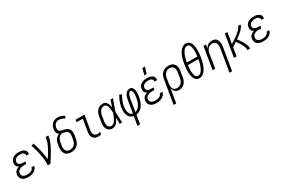

<svg xmlns="http://www.w3.org/2000/svg" viewBox="133 -2214 5734 3891"><g transform="rotate(-30 3000.0 -268.0)"><path d="M196 8Q172 8 147.5 5Q123 2 101.5 -6.5Q80 -15 62 -29.5Q44 -44 33 -64Q22 -84 19 -108Q16 -132 20 -157Q23 -177 32.5 -197.5Q42 -218 59 -232.5Q76 -247 95.5 -257Q115 -267 136 -273Q119 -281 105 -292.5Q91 -304 83 -320.5Q75 -337 73.5 -356Q72 -375 75 -395Q78 -415 87.5 -435.5Q97 -456 112.5 -472Q128 -488 147.5 -499Q167 -510 187.5 -516.5Q208 -523 229 -525.5Q250 -528 271 -528Q292 -528 313 -526Q334 -524 354 -517.5Q374 -511 391.5 -500.5Q409 -490 420.5 -474Q432 -458 436.5 -437.5Q441 -417 437 -396L436 -389H375L376 -393Q379 -414 369.5 -431Q360 -448 343.5 -457.5Q327 -467 307 -470Q287 -473 267 -473Q246 -473 225 -469Q204 -465 184.5 -454.5Q165 -444 151.5 -425Q138 -406 135 -386Q132 -372 134.5 -358Q137 -344 144.5 -333.5Q152 -323 163.5 -316Q175 -309 188 -305Q201 -301 215 -299.5Q229 -298 243 -298H298L289 -243H234Q218 -243 202 -241.5Q186 -240 170.5 -236Q155 -232 139.5 -225Q124 -218 111 -207Q98 -196 90 -181Q82 -166 80 -150Q76 -126 84.5 -104Q93 -82 111.5 -69Q130 -56 153.5 -51.5Q177 -47 201 -47Q215 -47 230.5 -48.5Q246 -50 260.5 -53.5Q275 -57 289.5 -63Q304 -69 316 -79Q328 -89 337 -102.5Q346 -116 348 -131H409V-130Q406 -108 395 -87Q384 -66 366.5 -49.5Q349 -33 328 -21.5Q307 -10 285 -3.5Q263 3 240.5 5.5Q218 8 196 8Z M653 0Q658 -34 657 -67Q656 -100 652.5 -132.5Q649 -165 644 -197.5Q639 -230 632.5 -261.5Q626 -293 619 -324.5Q612 -356 603.5 -387Q595 -418 585.5 -448.5Q576 -479 565 -509L622 -528Q640 -478 654.5 -426.5Q669 -375 680.5 -322.5Q692 -270 702 -216.5Q712 -163 716 -108Q734 -137 752 -166Q770 -195 787.5 -224.5Q805 -254 821 -283.5Q837 -313 851 -343.5Q865 -374 877 -405Q889 -436 894 -468L903 -520H964L955 -468Q948 -426 932 -385.5Q916 -345 896.5 -305.5Q877 -266 855 -227.5Q833 -189 810 -150.5Q787 -112 763 -74.5Q739 -37 715 0Z M1202 8Q1173 8 1145.5 2Q1118 -4 1096 -19Q1074 -34 1059.5 -56.5Q1045 -79 1038.5 -105.5Q1032 -132 1032.5 -160.5Q1033 -189 1038 -218L1049 -286Q1053 -311 1062.5 -335Q1072 -359 1088.5 -379.5Q1105 -400 1127 -415.5Q1149 -431 1173 -440Q1156 -449 1143.5 -464Q1131 -479 1125 -498Q1119 -517 1118.5 -537.5Q1118 -558 1122 -579Q1125 -600 1132.5 -621.5Q1140 -643 1152 -662.5Q1164 -682 1181 -698Q1198 -714 1218.5 -724Q1239 -734 1261 -738.5Q1283 -743 1305 -743Q1349 -743 1389.5 -729Q1430 -715 1464 -692L1431 -646Q1405 -664 1374 -676Q1343 -688 1308 -688Q1286 -688 1263 -680.5Q1240 -673 1223 -656.5Q1206 -640 1195.5 -618Q1185 -596 1182 -574Q1179 -556 1180.5 -538.5Q1182 -521 1190 -507Q1198 -493 1213.5 -485.5Q1229 -478 1246 -474Q1263 -470 1280 -467Q1297 -464 1313 -459.5Q1329 -455 1344.5 -449Q1360 -443 1374 -434Q1388 -425 1399 -413Q1410 -401 1417.5 -386.5Q1425 -372 1429 -355.5Q1433 -339 1434 -321.5Q1435 -304 1432.5 -286.5Q1430 -269 1427 -251L1416 -182Q1412 -157 1404 -132.5Q1396 -108 1381.5 -85Q1367 -62 1346.5 -43.5Q1326 -25 1302 -13Q1278 -1 1252.5 3.5Q1227 8 1202 8ZM1202 -47Q1220 -47 1239 -51Q1258 -55 1275.5 -64.5Q1293 -74 1307.5 -88Q1322 -102 1331.5 -119Q1341 -136 1347 -154.5Q1353 -173 1356 -191L1368 -260Q1372 -283 1372.5 -305Q1373 -327 1365 -346.5Q1357 -366 1341.5 -380Q1326 -394 1306 -401.5Q1286 -409 1265 -413Q1244 -417 1223 -422Q1199 -415 1178.5 -400.5Q1158 -386 1143.5 -366Q1129 -346 1120.5 -323Q1112 -300 1109 -277L1097 -209Q1094 -189 1093.5 -169.5Q1093 -150 1096.5 -131.5Q1100 -113 1108.5 -96.5Q1117 -80 1131 -68.5Q1145 -57 1163.5 -52Q1182 -47 1202 -47Z M1847 8Q1822 8 1798 3.5Q1774 -1 1754 -12.5Q1734 -24 1719 -42Q1704 -60 1696.5 -82.5Q1689 -105 1688.5 -130Q1688 -155 1693 -180L1740 -465H1600V-520H1811L1753 -171Q1749 -146 1752.5 -121.5Q1756 -97 1770.5 -79.5Q1785 -62 1808 -54.5Q1831 -47 1856 -47Q1870 -47 1885 -51Q1900 -55 1912 -63L1903 -8Q1891 0 1876 4Q1861 8 1847 8Z M2172 8Q2145 8 2119.5 1Q2094 -6 2074.5 -22.5Q2055 -39 2043.5 -62Q2032 -85 2027.5 -110.5Q2023 -136 2024 -163Q2025 -190 2030 -218L2050 -338Q2053 -361 2060 -384.5Q2067 -408 2079.5 -430Q2092 -452 2109.5 -471.5Q2127 -491 2148.5 -504Q2170 -517 2194.5 -522.5Q2219 -528 2242 -528Q2262 -528 2280 -521.5Q2298 -515 2312 -502.5Q2326 -490 2335 -474Q2344 -458 2350.5 -440.5Q2357 -423 2361.5 -405Q2366 -387 2370 -368Q2382 -406 2395 -444Q2408 -482 2420 -520H2478Q2454 -453 2430.5 -386.5Q2407 -320 2382 -254Q2386 -191 2388 -127Q2390 -63 2394 0H2336Q2336 -36 2336 -72Q2336 -108 2336 -144Q2327 -127 2317.5 -110Q2308 -93 2297 -76.5Q2286 -60 2273 -44.5Q2260 -29 2244 -17.5Q2228 -6 2209 1Q2190 8 2172 8ZM2172 -47Q2189 -47 2205.5 -55Q2222 -63 2235 -76Q2248 -89 2258 -104Q2268 -119 2277.5 -134.5Q2287 -150 2294 -166Q2301 -182 2308 -198Q2315 -214 2321.5 -230.5Q2328 -247 2333 -263Q2333 -279 2332 -295Q2331 -311 2329 -327Q2327 -343 2325 -358.5Q2323 -374 2319.5 -389Q2316 -404 2310.5 -419Q2305 -434 2296 -446Q2287 -458 2273 -465.5Q2259 -473 2242 -473Q2225 -473 2207.5 -468Q2190 -463 2175.5 -452.5Q2161 -442 2149.5 -427Q2138 -412 2130 -396Q2122 -380 2117 -363Q2112 -346 2109 -329L2089 -209Q2086 -190 2085 -172Q2084 -154 2085.5 -136Q2087 -118 2093 -101.5Q2099 -85 2110 -72.5Q2121 -60 2137 -53.5Q2153 -47 2172 -47Z M2627 215 2662 5Q2634 0 2608.5 -14Q2583 -28 2566.5 -50Q2550 -72 2540 -99Q2530 -126 2526 -155Q2522 -184 2523.5 -214Q2525 -244 2530 -274Q2541 -338 2565.5 -400Q2590 -462 2626 -520L2675 -493Q2642 -439 2619.5 -382Q2597 -325 2587 -266Q2583 -244 2582 -221.5Q2581 -199 2582.5 -177Q2584 -155 2589.5 -134Q2595 -113 2605.5 -95Q2616 -77 2633.5 -64.5Q2651 -52 2673 -48L2721 -343Q2725 -363 2729.5 -382.5Q2734 -402 2742.5 -421Q2751 -440 2762 -458Q2773 -476 2788.5 -490.5Q2804 -505 2824 -512.5Q2844 -520 2864 -520Q2882 -520 2898.5 -513.5Q2915 -507 2925.5 -494Q2936 -481 2943 -465Q2950 -449 2953 -432Q2956 -415 2957.5 -397.5Q2959 -380 2958 -361.5Q2957 -343 2955.5 -325Q2954 -307 2951 -289Q2945 -257 2937.5 -225Q2930 -193 2917.5 -162.5Q2905 -132 2886.5 -102.5Q2868 -73 2843 -49Q2818 -25 2786.5 -10.5Q2755 4 2724 7L2689 215ZM2731 -48Q2756 -53 2779 -68.5Q2802 -84 2819 -105Q2836 -126 2848.5 -150Q2861 -174 2869.5 -198.5Q2878 -223 2883.5 -248Q2889 -273 2893 -298Q2895 -310 2897 -322.5Q2899 -335 2899.5 -347Q2900 -359 2900.5 -371.5Q2901 -384 2900 -396Q2899 -408 2897 -419.5Q2895 -431 2890.5 -441.5Q2886 -452 2876.5 -459.5Q2867 -467 2855 -467Q2842 -467 2830.5 -458Q2819 -449 2811.5 -437Q2804 -425 2799 -412Q2794 -399 2790 -386.5Q2786 -374 2783 -361Q2780 -348 2778 -335Z M3196 8Q3172 8 3147.5 5Q3123 2 3101.5 -6.5Q3080 -15 3062 -29.5Q3044 -44 3033 -64Q3022 -84 3019 -108Q3016 -132 3020 -157Q3023 -177 3032.5 -197.5Q3042 -218 3059 -232.5Q3076 -247 3095.5 -257Q3115 -267 3136 -273Q3119 -281 3105 -292.5Q3091 -304 3083 -320.5Q3075 -337 3073.5 -356Q3072 -375 3075 -395Q3078 -415 3087.5 -435.5Q3097 -456 3112.5 -472Q3128 -488 3147.5 -499Q3167 -510 3187.5 -516.5Q3208 -523 3229 -525.5Q3250 -528 3271 -528Q3292 -528 3313 -526Q3334 -524 3354 -517.5Q3374 -511 3391.5 -500.5Q3409 -490 3420.5 -474Q3432 -458 3436.5 -437.5Q3441 -417 3437 -396L3436 -389H3375L3376 -393Q3379 -414 3369.5 -431Q3360 -448 3343.5 -457.5Q3327 -467 3307 -470Q3287 -473 3267 -473Q3246 -473 3225 -469Q3204 -465 3184.5 -454.5Q3165 -444 3151.5 -425Q3138 -406 3135 -386Q3132 -372 3134.5 -358Q3137 -344 3144.5 -333.5Q3152 -323 3163.5 -316Q3175 -309 3188 -305Q3201 -301 3215 -299.5Q3229 -298 3243 -298H3298L3289 -243H3234Q3218 -243 3202 -241.5Q3186 -240 3170.5 -236Q3155 -232 3139.5 -225Q3124 -218 3111 -207Q3098 -196 3090 -181Q3082 -166 3080 -150Q3076 -126 3084.5 -104Q3093 -82 3111.5 -69Q3130 -56 3153.5 -51.5Q3177 -47 3201 -47Q3215 -47 3230.5 -48.5Q3246 -50 3260.5 -53.5Q3275 -57 3289.5 -63Q3304 -69 3316 -79Q3328 -89 3337 -102.5Q3346 -116 3348 -131H3409V-130Q3406 -108 3395 -87Q3384 -66 3366.5 -49.5Q3349 -33 3328 -21.5Q3307 -10 3285 -3.5Q3263 3 3240.5 5.5Q3218 8 3196 8ZM3262 -600 3297 -751H3360L3313 -600Z M3474 215 3566 -338Q3570 -362 3578 -386.5Q3586 -411 3599.5 -434Q3613 -457 3632.5 -475.5Q3652 -494 3675.5 -506Q3699 -518 3725 -523Q3751 -528 3775 -528Q3804 -528 3831 -522Q3858 -516 3879.5 -500.5Q3901 -485 3915.5 -462.5Q3930 -440 3936 -413.5Q3942 -387 3941.5 -359Q3941 -331 3936 -302L3916 -182Q3912 -159 3905 -136Q3898 -113 3886.5 -91Q3875 -69 3859 -49.5Q3843 -30 3821.5 -17Q3800 -4 3776 2Q3752 8 3729 8Q3702 8 3677.5 1Q3653 -6 3634 -22.5Q3615 -39 3604.5 -61.5Q3594 -84 3589 -109L3535 215ZM3706 -47Q3724 -47 3743 -51Q3762 -55 3778.5 -65Q3795 -75 3809 -89Q3823 -103 3832.5 -120Q3842 -137 3847.5 -155Q3853 -173 3856 -191L3876 -311Q3880 -331 3880.5 -350Q3881 -369 3878 -387.5Q3875 -406 3866.5 -422.5Q3858 -439 3844.5 -451Q3831 -463 3813 -468Q3795 -473 3775 -473Q3757 -473 3738.5 -469Q3720 -465 3703 -455Q3686 -445 3672.5 -431Q3659 -417 3649 -400Q3639 -383 3633.5 -365Q3628 -347 3625 -329L3606 -215Q3603 -195 3602.5 -175.5Q3602 -156 3604.5 -137Q3607 -118 3615 -101Q3623 -84 3636 -71.5Q3649 -59 3667.5 -53Q3686 -47 3706 -47Z M4201 8Q4170 8 4144 -6Q4118 -20 4102.5 -43.5Q4087 -67 4078 -95Q4069 -123 4065 -152.5Q4061 -182 4060 -212.5Q4059 -243 4061 -273.5Q4063 -304 4066.5 -335Q4070 -366 4075 -397Q4080 -424 4085.5 -450.5Q4091 -477 4098.5 -504Q4106 -531 4115.5 -557Q4125 -583 4138 -608.5Q4151 -634 4167.5 -658Q4184 -682 4205 -701.5Q4226 -721 4253.5 -732Q4281 -743 4308 -743Q4339 -743 4365 -729Q4391 -715 4406.5 -691.5Q4422 -668 4431 -640Q4440 -612 4444 -582.5Q4448 -553 4449 -522.5Q4450 -492 4448 -461.5Q4446 -431 4442.5 -400Q4439 -369 4434 -338Q4429 -311 4423.5 -284.5Q4418 -258 4410.5 -231Q4403 -204 4393.5 -178Q4384 -152 4371 -126.5Q4358 -101 4341.5 -77Q4325 -53 4304 -33.5Q4283 -14 4255.5 -3Q4228 8 4201 8ZM4136 -395H4381Q4383 -412 4385 -429Q4387 -446 4388 -463Q4389 -480 4389.5 -497Q4390 -514 4389.5 -531Q4389 -548 4387.5 -564.5Q4386 -581 4383 -597Q4380 -613 4375 -629Q4370 -645 4361.5 -658Q4353 -671 4339 -679.5Q4325 -688 4308 -688Q4286 -688 4265 -676Q4244 -664 4229 -646Q4214 -628 4203 -607.5Q4192 -587 4183 -566.5Q4174 -546 4167 -524.5Q4160 -503 4154.5 -481.5Q4149 -460 4144.5 -438.5Q4140 -417 4136 -395ZM4201 -47Q4223 -47 4244 -59Q4265 -71 4280 -89Q4295 -107 4306 -127.5Q4317 -148 4326 -168.5Q4335 -189 4342 -210.5Q4349 -232 4354.5 -253.5Q4360 -275 4364.5 -296.5Q4369 -318 4373 -340H4128Q4126 -323 4124.5 -306Q4123 -289 4121.5 -272Q4120 -255 4119.5 -238Q4119 -221 4119.5 -204Q4120 -187 4121.5 -170.5Q4123 -154 4126 -138Q4129 -122 4134 -106Q4139 -90 4147.5 -77Q4156 -64 4170 -55.5Q4184 -47 4201 -47Z M4781 215 4868 -311Q4872 -331 4872.5 -350Q4873 -369 4870 -387Q4867 -405 4859.5 -421.5Q4852 -438 4839 -450Q4826 -462 4808.5 -467.5Q4791 -473 4771 -473Q4754 -473 4736.5 -469Q4719 -465 4702.5 -456Q4686 -447 4672.5 -433.5Q4659 -420 4649.5 -403.5Q4640 -387 4634.5 -370Q4629 -353 4626 -335L4571 0H4510L4596 -520H4657L4643 -435Q4654 -455 4670 -473.5Q4686 -492 4706.5 -504.5Q4727 -517 4749.5 -522.5Q4772 -528 4794 -528Q4821 -528 4846 -520.5Q4871 -513 4889 -496Q4907 -479 4917 -456Q4927 -433 4931 -407.5Q4935 -382 4933.5 -355.5Q4932 -329 4928 -302L4842 215Z M5010 0 5096 -520H5157L5114 -264Q5136 -277 5156.5 -290.5Q5177 -304 5197.5 -317.5Q5218 -331 5238 -345Q5258 -359 5278 -374Q5298 -389 5316.5 -405Q5335 -421 5352.5 -438.5Q5370 -456 5384.5 -476.5Q5399 -497 5403 -520H5464Q5460 -495 5445.5 -472.5Q5431 -450 5413.5 -430Q5396 -410 5376 -392.5Q5356 -375 5335 -358Q5314 -341 5293 -325Q5272 -309 5250 -294Q5263 -278 5274.5 -261.5Q5286 -245 5298 -228Q5310 -211 5320.5 -194Q5331 -177 5341 -159Q5351 -141 5359.5 -122.5Q5368 -104 5374.5 -84Q5381 -64 5385 -43Q5389 -22 5386 0H5325Q5328 -20 5324.5 -38.5Q5321 -57 5315 -75Q5309 -93 5301.5 -109.5Q5294 -126 5285.5 -142Q5277 -158 5267 -173.5Q5257 -189 5247 -204Q5237 -219 5226.5 -233.5Q5216 -248 5205 -263Q5179 -246 5154 -229Q5129 -212 5103 -195L5071 0Z M5696 8Q5672 8 5647.5 5Q5623 2 5601.5 -6.5Q5580 -15 5562 -29.5Q5544 -44 5533 -64Q5522 -84 5519 -108Q5516 -132 5520 -157Q5523 -177 5532.5 -197.5Q5542 -218 5559 -232.5Q5576 -247 5595.5 -257Q5615 -267 5636 -273Q5619 -281 5605 -292.5Q5591 -304 5583 -320.5Q5575 -337 5573.5 -356Q5572 -375 5575 -395Q5578 -415 5587.5 -435.5Q5597 -456 5612.5 -472Q5628 -488 5647.5 -499Q5667 -510 5687.5 -516.5Q5708 -523 5729 -525.5Q5750 -528 5771 -528Q5792 -528 5813 -526Q5834 -524 5854 -517.5Q5874 -511 5891.5 -500.5Q5909 -490 5920.5 -474Q5932 -458 5936.5 -437.5Q5941 -417 5937 -396L5936 -389H5875L5876 -393Q5879 -414 5869.5 -431Q5860 -448 5843.5 -457.5Q5827 -467 5807 -470Q5787 -473 5767 -473Q5746 -473 5725 -469Q5704 -465 5684.5 -454.5Q5665 -444 5651.5 -425Q5638 -406 5635 -386Q5632 -372 5634.5 -358Q5637 -344 5644.5 -333.5Q5652 -323 5663.5 -316Q5675 -309 5688 -305Q5701 -301 5715 -299.5Q5729 -298 5743 -298H5798L5789 -243H5734Q5718 -243 5702 -241.5Q5686 -240 5670.5 -236Q5655 -232 5639.5 -225Q5624 -218 5611 -207Q5598 -196 5590 -181Q5582 -166 5580 -150Q5576 -126 5584.5 -104Q5593 -82 5611.5 -69Q5630 -56 5653.5 -51.5Q5677 -47 5701 -47Q5715 -47 5730.5 -48.5Q5746 -50 5760.5 -53.5Q5775 -57 5789.5 -63Q5804 -69 5816 -79Q5828 -89 5837 -102.5Q5846 -116 5848 -131H5909V-130Q5906 -108 5895 -87Q5884 -66 5866.5 -49.5Q5849 -33 5828 -21.5Q5807 -10 5785 -3.5Q5763 3 5740.5 5.5Q5718 8 5696 8Z"/></g></svg>

Font: Iosevka Term Curly Lt Obl
Style: Regular
Weight: 300
Italic angle: -9°
Designer: Belleve Invis
Foundry: Belleve Invis
Version: Version 32.3.0